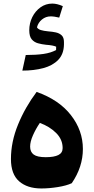

<svg xmlns="http://www.w3.org/2000/svg" viewBox="-20 -1041 522 1070"><path d="M210.4 9.3Q132.3 9.3 86.7 -30.5Q41 -70.3 41 -154.8Q41 -250.5 80.6 -346.9Q120.1 -443.4 184.1 -528.8Q308.6 -484.9 375.2 -399.4Q441.9 -314 441.9 -210.9Q441.9 -110.4 379.9 -20Q350.6 -6.3 302.2 1.5Q253.9 9.3 210.4 9.3ZM202.1 -356Q179.7 -323.2 163.8 -287.4Q147.9 -251.5 147.9 -224.1Q147.9 -194.3 167.7 -179.7Q187.5 -165 234.9 -165Q281.2 -165 305.2 -177Q329.1 -189 329.1 -215.8Q329.1 -263.7 293 -299.8Q256.8 -335.9 202.1 -356ZM310.1 -942.9Q294.9 -946.3 284.2 -948Q273.4 -949.7 262.2 -949.7Q235.4 -949.7 214.1 -932.6Q192.9 -915.5 186 -888.7Q191.9 -878.4 207.5 -873.5Q223.1 -868.7 249 -866.2Q271 -864.7 291 -860.4Q311 -856 323.7 -844Q336.4 -832 336.4 -807.1V-792.5Q335.4 -739.3 304.4 -707.3Q273.4 -675.3 221.4 -661.4Q169.4 -647.5 104.5 -647.5L123.5 -734.4Q181.6 -734.4 222.9 -740.5Q264.2 -746.6 292.5 -762.2L293 -780.8Q276.4 -788.6 236.3 -791.5Q213.4 -793.9 191.9 -799.8Q170.4 -805.7 156.7 -822Q143.1 -838.4 143.1 -872.1Q143.1 -911.6 159.9 -945.6Q176.8 -979.5 205.8 -1000.2Q234.9 -1021 271.5 -1021Q297.9 -1021 330.1 -1006.8Z"/></svg>

Font: Pinar DS4-Bold
Style: Regular
Weight: 700
Designer: Amin Abedi
Version: Version 2.000